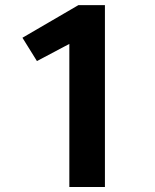

<svg xmlns="http://www.w3.org/2000/svg" viewBox="-20 -744 615 764"><path d="M255.9 0V-569.3L127 -501L69.3 -593.8L292 -723.6H397.5V0Z"/></svg>

Font: Bpmf GenYo Gothic B
Style: B
Weight: 700
Foundry: But Ko
Version: Version 1.320